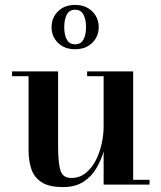

<svg xmlns="http://www.w3.org/2000/svg" viewBox="-20 -750 656 780"><path d="M236.5 10Q179 10 148.8 -9.8Q118.5 -29.5 107.2 -63.5Q96 -97.5 96 -141V-440.5H29V-460H216V-154Q216 -91 225.2 -59Q234.5 -27 269.5 -27Q303 -27 327.8 -46.8Q352.5 -66.5 368.8 -98Q385 -129.5 393 -166Q401 -202.5 401 -236V-440.5H334V-460H521V-19.5H587.5V0H401V-135Q390.5 -98 370.5 -64.8Q350.5 -31.5 317.8 -10.8Q285 10 236.5 10ZM285 -550Q242 -550 215.8 -575.8Q189.5 -601.5 189.5 -639.5Q189.5 -678 215.8 -704Q242 -730 285 -730Q328 -730 354.5 -704Q381 -678 381 -639.5Q381 -601.5 354.5 -575.8Q328 -550 285 -550ZM285 -570Q308.5 -570 319 -589.2Q329.5 -608.5 329.5 -639.5Q329.5 -671 319 -690.8Q308.5 -710.5 285 -710.5Q262 -710.5 251.5 -690.8Q241 -671 241 -639.5Q241 -608.5 251.5 -589.2Q262 -570 285 -570Z"/></svg>

Font: Bodoni Moda SemiBold
Style: Regular
Weight: 600
Designer: Owen Earl
Foundry: indestructible type
Version: Version 2.005; ttfautohint (v1.8.4.7-5d5b)